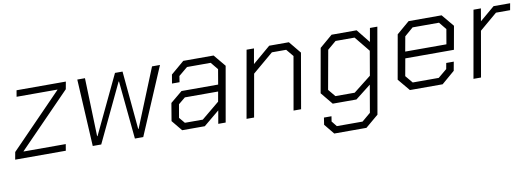

<svg xmlns="http://www.w3.org/2000/svg" viewBox="-57 -843 3877 1404"><g transform="rotate(-10 1882.0 -140.5)"><path d="M11 -55 394 -449V-451H91L99 -498H465L455 -443L72 -50V-48H385L377 0H1Z M550 -498H607L621 -65H624L830 -498H886L926 -65H929L1105 -498H1164L952 0H890L848 -431H845L640 0H577Z M1176 -79 1198 -210 1286 -283H1558L1577 -394L1532 -449H1356L1290 -394L1283 -349H1227L1238 -414L1337 -498H1562L1636 -409L1564 0H1509L1526 -97L1409 0H1241ZM1403 -50 1536 -160 1549 -233H1302L1251 -191L1234 -93L1270 -50Z M1807 -498H1862L1842 -385L1975 -498H2121L2195 -408L2124 0H2068L2137 -393L2092 -447H1986L1831 -316L1775 0H1719Z M2778 -498 2667 136 2571 217H2332L2270 141L2278 89H2334L2328 127L2360 167H2551L2615 113L2650 -90L2535 0H2359L2285 -90L2343 -417L2438 -498H2624L2705 -397L2723 -498ZM2693 -334 2600 -448H2459L2395 -394L2343 -105L2388 -51H2531L2662 -154Z M2857 -90 2915 -417 3010 -498H3255L3331 -407L3300 -234H2939L2916 -106L2962 -51H3155L3220 -105L3228 -149H3284L3272 -83L3175 0H2932ZM3253 -283 3272 -393 3227 -448H3031L2967 -393L2947 -283Z M3492 -498H3547L3531 -405L3641 -498H3764L3755 -448H3650L3519 -337L3460 0H3404Z"/></g></svg>

Font: Chakra Petch Light
Style: Italic
Weight: 300
Italic angle: -10°
Designer: Katatrad Aksorn Co.,Ltd.
Foundry: Cadson Demak Co.,Ltd.
Version: Version 1.000; ttfautohint (v1.6)